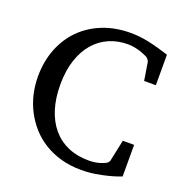

<svg xmlns="http://www.w3.org/2000/svg" viewBox="-127 -799 881 926"><g transform="rotate(20 313.5 -335.5)"><path d="M587.9 -22.9Q585.9 -22 568.8 -15.9Q551.8 -9.8 524.4 -2.7Q497.1 4.4 461.7 10.3Q426.3 16.1 388.2 16.1Q332 16.1 284.4 2.7Q236.8 -10.7 198 -34.7Q159.2 -58.6 129.6 -91.8Q100.1 -125 79.8 -164.1Q59.6 -203.1 49.3 -247.1Q39.1 -291 39.1 -336.9Q39.1 -414.6 64.5 -479Q89.8 -543.5 135.7 -589.6Q181.6 -635.7 246.1 -661.4Q310.5 -687 389.2 -687Q413.6 -687 436.3 -684.3Q459 -681.6 482.4 -676.8Q505.9 -671.9 531.7 -664.6Q557.6 -657.2 587.9 -647.9V-491.2H527.8L513.2 -582Q512.2 -588.9 506.3 -595.7Q500.5 -602.5 496.1 -605Q490.2 -607.4 480.7 -611.8Q471.2 -616.2 458 -620.4Q444.8 -624.5 428.7 -627.7Q412.6 -630.9 394 -630.9Q342.8 -630.9 298.8 -611.8Q254.9 -592.8 222.7 -555.7Q190.4 -518.6 172.1 -463.6Q153.8 -408.7 153.8 -336.9Q153.8 -267.1 171.1 -211.9Q188.5 -156.7 221.2 -118.2Q253.9 -79.6 300.8 -59.3Q347.7 -39.1 407.2 -39.1Q424.8 -39.1 439.2 -41.5Q453.6 -43.9 464.4 -47.1Q475.1 -50.3 481 -53Q486.8 -55.7 487.8 -56.2Q495.6 -59.1 500.5 -64.5Q505.4 -69.8 506.8 -76.2L529.8 -185.1H587.9Z"/></g></svg>

Font: BabelStone Ogham Lithic
Style: Regular
Weight: 400
Designer: Andrew West
Foundry: BabelStone
Version: Version 1.02 March 14, 2022